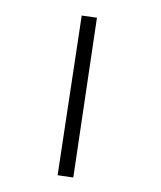

<svg xmlns="http://www.w3.org/2000/svg" viewBox="-86 -395 550 657"><g transform="rotate(-15 188.5 -67.0)"><path d="M264.6 -331.1 313 -310.5 93.3 196.8 43.5 175.3Z"/></g></svg>

Font: Shabnam Light FD-WOL
Style: Light-FD-WOL
Weight: 300
Foundry: DejaVu fonts team - Redesigned by Saber Rastikerdar - Based on Vazir font
Version: Version 5.0.0